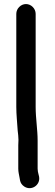

<svg xmlns="http://www.w3.org/2000/svg" viewBox="-20 -733 280 972"><path d="M72.5 2V121C72.5 137.9 76.5 151.2 79.3 167.9L81.3 179.7C83.9 192.9 90.7 203.2 102.5 211.1C138.5 235.4 185.9 204.2 177.8 160.8L174.9 149C172.7 140.3 170.5 131.6 170.5 121V-21C170.5 -75.7 160.5 -134 160.5 -192V-663C160.5 -689.4 137.8 -712.5 111.5 -712.5C85.2 -712.5 62.5 -689.4 62.5 -663V-192C62.5 -152.2 67.1 -112.9 69.5 -72C71.3 -54.5 73.5 -42.4 73.5 -25C73.5 -16.3 72.5 -7.4 72.5 2Z"/></svg>

Font: Smoothie
Style: Light
Weight: 400
Foundry: Cannot Into Space Fonts
Version: Version 0.8